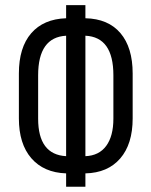

<svg xmlns="http://www.w3.org/2000/svg" viewBox="-20 -710 576 730"><path d="M231.4 -690.4H304.7V-640.6Q391.6 -638.7 438 -584Q484.4 -529.3 484.4 -430.7V-259.8Q484.4 -162.1 437 -107.4Q389.6 -52.7 304.7 -50.8V0H231.4V-50.8Q146.5 -53.7 99.1 -108.4Q51.8 -163.1 51.8 -259.8V-430.7Q51.8 -529.3 98.6 -583.5Q145.5 -637.7 231.4 -640.6ZM125 -258.8Q125 -122.1 231.4 -116.2V-574.2Q125 -568.4 125 -423.8ZM411.1 -423.8Q411.1 -569.3 304.7 -574.2V-116.2Q356.4 -118.2 383.8 -155.3Q411.1 -192.4 411.1 -258.8Z"/></svg>

Font: Dinish Condensed
Style: Regular
Weight: 400
Width: 3
Designer: Bert Driehuis
Foundry: Playbeing
Version: Version 3.006; git-39231f3c-release